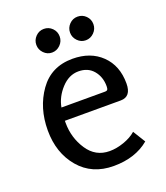

<svg xmlns="http://www.w3.org/2000/svg" viewBox="-129 -770 753 872"><g transform="rotate(-20 247.0 -334.0)"><path d="M260 -509Q347 -509 400 -457.5Q453 -406 453 -320Q453 -256 402 -256H132V-246Q132 -174 170.5 -115.5Q209 -57 277 -57Q310 -57 346 -69.5Q382 -82 406 -103L443 -43Q376 13 271.5 13Q167 13 105.5 -59.5Q44 -132 44 -241Q44 -350 100.5 -429.5Q157 -509 260 -509ZM144.5 -584Q128 -601 128 -624Q128 -647 144.5 -664Q161 -681 184.5 -681Q208 -681 224.5 -664.5Q241 -648 241 -624.5Q241 -601 224 -584Q207 -567 184 -567Q161 -567 144.5 -584ZM138 -318H347Q358 -318 361 -322.5Q364 -327 364 -339Q364 -384 338 -415Q312 -446 266 -446Q220 -446 183.5 -406.5Q147 -367 138 -318ZM307.5 -584Q291 -601 291 -624Q291 -647 307.5 -664Q324 -681 347.5 -681Q371 -681 387.5 -664.5Q404 -648 404 -624.5Q404 -601 387 -584Q370 -567 347 -567Q324 -567 307.5 -584Z"/></g></svg>

Font: Rosario
Style: Regular
Weight: 400
Designer: Hector Gatti
Foundry: Omnibus-Type
Version: Version 1.002